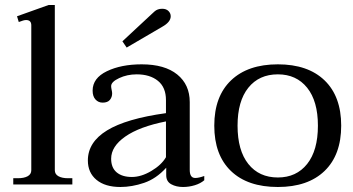

<svg xmlns="http://www.w3.org/2000/svg" viewBox="-20 -737 1411 767"><path d="M33 -25H51Q76 -25 90.5 -33Q105 -41 105 -57V-636Q105 -657 84 -657Q75 -657 55 -649L48 -672L174 -717H199V-57Q199 -41 213.5 -33Q228 -25 252 -25H269V0H33Z M469 -572 584 -679Q585 -680 597 -691Q609 -702 628 -702Q644 -702 653 -693Q662 -684 662 -672Q662 -649 628 -630L486 -547ZM331 -96Q331 -169 407.5 -216Q484 -263 643 -285V-337Q643 -388 611 -414Q579 -440 526 -440Q488 -440 456 -425Q424 -410 424 -393Q424 -387 426 -378Q428 -369 428 -364Q428 -349 419 -338Q410 -327 390 -327Q373 -327 361.5 -339.5Q350 -352 350 -375Q350 -425 407 -452.5Q464 -480 546 -480Q638 -480 688 -439.5Q738 -399 738 -329V-58Q738 -26 760 -26Q774 -26 796 -34V-17Q781 -4 758 3Q735 10 711 10Q684 10 664 -1Q644 -12 644 -37V-67Q604 -23 555.5 -6.5Q507 10 461 10Q400 10 365.5 -18.5Q331 -47 331 -96ZM643 -109V-252Q537 -231 480.5 -191.5Q424 -152 424 -103Q424 -67 446 -48.5Q468 -30 507 -30Q544 -30 584.5 -54Q625 -78 643 -109Z M836 -235Q836 -352 903 -416Q970 -480 1090 -480Q1210 -480 1276.5 -416Q1343 -352 1343 -235Q1343 -118 1276.5 -54Q1210 10 1090 10Q969 10 902.5 -54Q836 -118 836 -235ZM1250 -235Q1250 -333 1207 -386.5Q1164 -440 1090 -440Q1015 -440 972 -386.5Q929 -333 929 -235Q929 -136 972 -82Q1015 -28 1090 -28Q1164 -28 1207 -82Q1250 -136 1250 -235Z"/></svg>

Font: TavirajRegular
Style: Regular
Weight: 400
Designer: Katatrad Team
Foundry: CadsonDemak
Version: Version 1.001